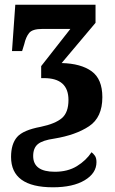

<svg xmlns="http://www.w3.org/2000/svg" viewBox="-20 -556 489 816"><path d="M205 240Q290 240 340 210Q390 180 390 133Q390 115 383 105.5Q376 96 369 91Q346 126 307 150Q268 174 213 174Q121 174 121 107Q121 73 141 56.5Q161 40 211 33Q302 18 358.5 -19.5Q415 -57 415 -143Q415 -220 369.5 -253Q324 -286 242 -288L386 -459V-536H45L31 -339H74L83 -368Q90 -399 104 -416Q118 -433 159 -433H279L155 -275V-224H167Q271 -224 271 -131Q271 -78 243 -54Q215 -30 153 -17Q78 -3 52.5 26.5Q27 56 27 111Q27 240 205 240Z"/></svg>

Font: Noto Serif ExtraCondensed Extra
Style: Regular
Weight: 800
Width: 3
Designer: Monotype Design Team
Foundry: Monotype Imaging Inc.
Version: Version 1.002